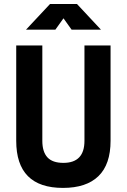

<svg xmlns="http://www.w3.org/2000/svg" viewBox="-20 -918 626 948"><path d="M291 9.8Q60.1 9.8 60.1 -222.7V-693.4H189V-222.7Q189 -168.5 214.1 -141.1Q239.3 -113.8 293 -113.8Q397 -113.8 397 -222.7V-693.4H525.9V-222.7Q525.9 -106.4 466.1 -48.3Q406.2 9.8 291 9.8ZM108.4 -771.5 227.1 -898.4H359.9L478.5 -771.5H333.5L293.5 -827.6L253.4 -771.5Z"/></svg>

Font: Cascadia Mono
Style: Bold
Weight: 700
Monospace: yes
Designer: Aaron Bell
Foundry: Saja Typeworks
Version: Version 2404.023; ttfautohint (v1.8.4)